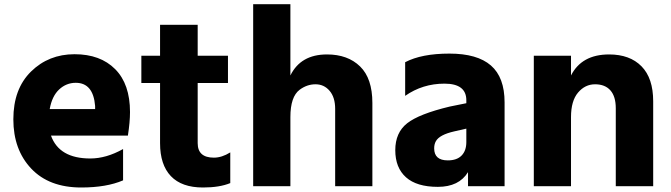

<svg xmlns="http://www.w3.org/2000/svg" viewBox="-20 -832 3118 892"><path d="M584 -311.5Q584 -265.6 574.2 -202.1H216.8Q254.9 -95.7 399.4 -95.7Q473.6 -95.7 551.8 -139.6V5.9Q474.6 39.1 357.4 39.1Q208 39.1 125 -48.8Q42 -136.7 42 -277.8Q42 -418.9 124 -499.5Q206.1 -580.1 326.2 -580.1Q446.3 -580.1 515.1 -510.7Q584 -441.4 584 -311.5ZM210.9 -325.2H421.9V-339.8Q413.1 -447.3 332 -447.3Q288.1 -447.3 254.9 -416.5Q221.7 -385.7 210.9 -325.2Z M636.7 -446.3V-573.2H723.6V-716.8H898.4V-573.2H1039.1V-446.3H898.4V-167Q898.4 -99.6 973.6 -99.6Q1010.7 -99.6 1049.8 -124V18.6Q1000 39.1 922.9 39.1Q824.2 39.1 773.9 -13.7Q723.6 -66.4 723.6 -167V-446.3Z M1156.2 33.2V-812.5H1329.1V-481.4Q1377 -579.1 1499 -579.1Q1595.7 -579.1 1652.8 -523.4Q1710 -467.8 1710 -353.5V33.2H1537.1V-326.2Q1537.1 -379.9 1511.2 -410.2Q1485.4 -440.4 1445.8 -440.4Q1406.2 -440.4 1372.1 -415Q1329.1 -382.8 1329.1 -288.1V33.2Z M2069.3 -336.9 2146.5 -352.5V-366.2Q2146.5 -443.4 2044.9 -443.4Q1943.4 -443.4 1862.3 -386.7V-543Q1938.5 -583 2067.9 -583Q2197.3 -583 2260.7 -527.8Q2324.2 -472.7 2324.2 -356.4V33.2H2154.3V-32.2Q2112.3 36.1 2014.2 36.1Q1916 36.1 1866.2 -8.3Q1816.4 -52.7 1816.4 -134.3Q1816.4 -215.8 1871.6 -259.3Q1926.8 -302.7 2069.3 -336.9ZM1997.1 -142.6Q1997.1 -86.9 2060.5 -86.9Q2102.5 -86.9 2124.5 -109.4Q2146.5 -131.8 2146.5 -171.9V-234.4L2090.8 -221.7Q2021.5 -206.1 2004.9 -175.8Q1997.1 -162.1 1997.1 -142.6Z M2460 33.2V-573.2H2632.8V-481.4Q2682.6 -579.1 2809.6 -579.1Q2906.2 -579.1 2960.4 -523.9Q3014.6 -468.8 3014.6 -361.3V33.2H2840.8V-329.1Q2840.8 -383.8 2815.9 -412.1Q2791 -440.4 2744.6 -440.4Q2698.2 -440.4 2665.5 -401.9Q2632.8 -363.3 2632.8 -288.1V33.2Z"/></svg>

Font: GenEi M Gothic v2 Heavy
Style: Regular
Weight: 800
Version: Version 2.0